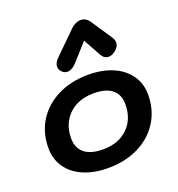

<svg xmlns="http://www.w3.org/2000/svg" viewBox="-142 -908 960 1035"><g transform="rotate(-20 338.0 -390.5)"><path d="M36 -201Q36 -289 78.5 -356.5Q121 -424 197.5 -462Q274 -500 372 -500Q452 -500 512.5 -474Q573 -448 606.5 -400Q640 -352 640 -290Q640 -202 597.5 -134Q555 -66 478.5 -28Q402 10 303 10Q223 10 162.5 -16Q102 -42 69 -90Q36 -138 36 -201ZM507 -282Q507 -338 471 -367Q435 -396 365 -396Q307 -396 262.5 -372.5Q218 -349 193.5 -306.5Q169 -264 169 -209Q169 -153 205.5 -123.5Q242 -94 312 -94Q400 -94 453.5 -145.5Q507 -197 507 -282ZM230 -597Q230 -619 252 -641L380 -767Q391 -778 406 -784.5Q421 -791 435 -791Q449 -791 461 -784.5Q473 -778 481 -767L565 -641Q574 -628 574 -613Q574 -585 545 -565Q527 -553 510 -553Q485 -553 470 -580L415 -680L325 -580Q299 -553 275 -553Q258 -553 245 -565Q230 -579 230 -597Z"/></g></svg>

Font: Kodchasan
Style: Bold Italic
Weight: 700
Italic angle: -10°
Version: Version 1.000; ttfautohint (v1.6)